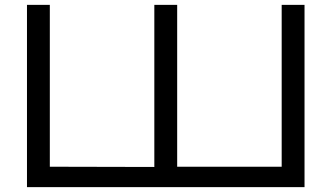

<svg xmlns="http://www.w3.org/2000/svg" viewBox="-20 -770 1363 790"><path d="M709 -84V-750H615V-83L185 -84V-750H91V0H1233V-750H1139V-84Z"/></svg>

Font: Bounded Light
Style: Regular
Weight: 300
Designer: Vlad Churkin
Version: Version 3.0